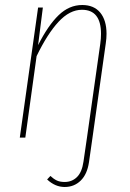

<svg xmlns="http://www.w3.org/2000/svg" viewBox="-20 -549 517 766"><path d="M405 -414Q405 -396 402 -376L349 0L335 98Q328 146 302 171.5Q276 197 238 197Q200 197 168 167L181 153Q194 165 206.5 171Q219 177 238 177Q267 177 287 157.5Q307 138 313 96L327 0L380 -374Q383 -395 383 -414Q383 -510 307 -510Q258 -510 213.5 -462Q169 -414 126 -325L81 0H59L132 -519H151L132 -369Q172 -448 214 -488.5Q256 -529 308 -529Q355 -529 380 -498.5Q405 -468 405 -414Z"/></svg>

Font: Fira Sans Extra Condensed Thin
Style: Italic
Weight: 250
Width: 3
Italic angle: -8°
Designer: Carrois Corporate & Edenspiekermann AG
Foundry: Carrois Corporate GbR & Edenspiekermann AG
Version: Version 4.203